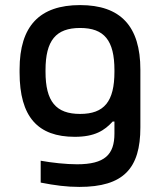

<svg xmlns="http://www.w3.org/2000/svg" viewBox="-20 -529 640 755"><path d="M57 -256V-244C57 -69 129 9 274 9C353 9 391 -16 423 -51H430V-4C430 79 392 117 283 117C240 117 184 111 140 103V189C196 200 242 206 292 206C466 206 532 133 532 -28V-255C532 -426 454 -509 295 -509C136 -509 57 -427 57 -256ZM159 -247V-253C159 -370 200 -419 295 -419C390 -419 430 -370 430 -253V-247C430 -130 390 -81 295 -81C200 -81 159 -130 159 -247Z"/></svg>

Font: LT Wave Mono Medium
Style: Regular
Weight: 500
Designer: Daniel Lyons
Version: Version 2.5 (Glyphs App)